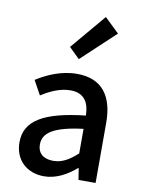

<svg xmlns="http://www.w3.org/2000/svg" viewBox="-98 -960 770 1039"><g transform="rotate(10 287.5 -440.5)"><path d="M217 13C283 13 342 -20 392 -63H395L405 0H499V-331C499 -477 436 -564 299 -564C211 -564 134 -528 77 -492L120 -414C167 -444 221 -470 279 -470C360 -470 383 -414 384 -350C155 -325 55 -264 55 -146C55 -49 122 13 217 13ZM252 -78C203 -78 166 -100 166 -154C166 -216 221 -257 384 -277V-142C339 -101 300 -78 252 -78ZM293 -644 478 -817 398 -894 235 -701Z"/></g></svg>

Font: Genne Gothic Medium
Style: Regular
Weight: 500
Designer: Ryoko NISHIZUKA (kana & ideographs); Paul D. Hunt (Latin, Greek & Cyrillic); Wenlong ZHANG (bopomofo); Sandoll Communica
Foundry: Adobe Systems Incorporated
Version: Version 1.004;PS 1.004;hotconv 16.6.51;makeotf.lib2.5.65220